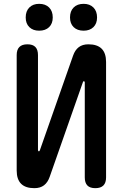

<svg xmlns="http://www.w3.org/2000/svg" viewBox="-20 -971 640 1001"><path d="M533 -648V-46Q533 -18 519 -4Q505 10 477 10Q449 10 435.5 -4Q422 -18 422 -46V-542Q420 -548 418 -548Q416 -548 414.5 -546.5Q413 -545 412 -542L239 -49Q229 -20 209.5 -5Q190 10 159 10Q113 10 90 -13Q67 -36 67 -82V-684Q67 -712 81 -726Q95 -740 123 -740Q151 -740 164.5 -726Q178 -712 178 -684V-188Q180 -182 182 -182Q184 -182 185.5 -183.5Q187 -185 188 -188L361 -681Q371 -710 390.5 -725Q410 -740 441 -740Q487 -740 510 -717Q533 -694 533 -648ZM416 -811Q383 -811 364 -829.5Q345 -848 345 -880Q345 -913 364 -932Q383 -951 416 -951Q448 -951 467 -932Q486 -913 486 -880Q486 -848 467 -829.5Q448 -811 416 -811ZM184 -811Q152 -811 133 -829.5Q114 -848 114 -880Q114 -913 133 -932Q152 -951 184 -951Q217 -951 236 -932Q255 -913 255 -880Q255 -848 236 -829.5Q217 -811 184 -811Z"/></svg>

Font: Maple Mono NL SemiBold
Style: Regular
Weight: 600
Monospace: yes
Designer: subframe7536
Version: Version 7.000